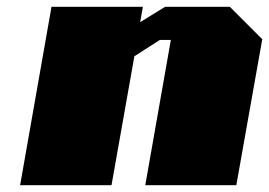

<svg xmlns="http://www.w3.org/2000/svg" viewBox="-20 -543 789 563"><path d="M39 0 131 -523H399L391 -478L464 -523H654L749 -428L673 0H406L481 -426H449L374 -378L307 0Z"/></svg>

Font: Tomorrow ExtraBold
Style: Italic
Weight: 800
Italic angle: -10°
Designer: Tony de Marco, Monica Rizzolli
Foundry: Just in Type
Version: Version 2.002